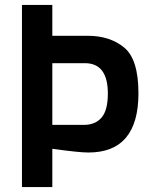

<svg xmlns="http://www.w3.org/2000/svg" viewBox="-20 -758 617 778"><path d="M69 -738H192V-613H336Q425 -613 483 -565.5Q541 -518 541 -380Q541 -140 338 -140Q301 -140 192 -155V0H69ZM320 -252Q366 -252 391.5 -281.5Q417 -311 417 -379Q417 -502 324 -502H192V-252Z"/></svg>

Font: Exo SemiBold
Style: Regular
Weight: 600
Designer: Natanael Gama
Foundry: Natanael Gama
Version: Version 1.500